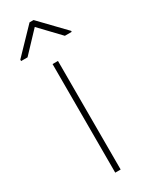

<svg xmlns="http://www.w3.org/2000/svg" viewBox="-213 -769 632 809"><g transform="rotate(-30 103.0 -364.5)"><path d="M0 0ZM88.4 0V-528.3H114.7V0ZM226.1 -605.5H192.9L101.6 -701.2L11.2 -605.5H-20V-612.3L92.3 -729H111.8L226.1 -610.4Z"/></g></svg>

Font: Heebo Thin
Style: Regular
Weight: 250
Designer: Oded Ezer
Foundry: Meir Sadan
Version: Version 2.001; ttfautohint (v1.5.14-ce02) -l 8 -r 50 -G 200 